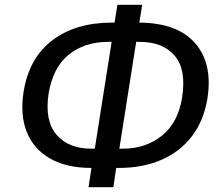

<svg xmlns="http://www.w3.org/2000/svg" viewBox="-20 -754 926 798"><path d="M348 24 360 -56Q257 -56 188.5 -95Q120 -134 91.5 -205Q63 -276 78 -372Q100 -512 197 -586Q294 -660 445 -660H456L468 -734H571L559 -660Q717 -659 791 -574.5Q865 -490 842 -344Q827 -252 777.5 -187.5Q728 -123 650.5 -89.5Q573 -56 474 -56H463L451 24ZM560 -580H546L476 -136H490Q586 -136 653.5 -190.5Q721 -245 737 -350Q755 -465 706 -522.5Q657 -580 560 -580ZM360 -136H374L444 -580H430Q332 -580 266 -527Q200 -474 182 -365Q165 -253 214.5 -194.5Q264 -136 360 -136Z"/></svg>

Font: Mulish SemiBold
Style: Italic
Weight: 600
Italic angle: -9°
Designer: Vernon Adams
Foundry: Vernon Adams
Version: Version 3.603; ttfautohint (v1.8.3)